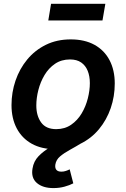

<svg xmlns="http://www.w3.org/2000/svg" viewBox="-20 -755 649 986"><path d="M264.6 11.2Q193.4 11.2 143.1 -16.8Q92.8 -44.9 65.9 -95.9Q39.1 -147 39.1 -215.3Q39.1 -280.8 59.8 -341.3Q80.6 -401.9 119.9 -449.5Q159.2 -497.1 215.6 -524.9Q272 -552.7 343.3 -552.7Q414.6 -552.7 465.1 -524.9Q515.6 -497.1 542.5 -446Q569.3 -395 569.3 -326.2Q569.3 -260.3 548.6 -199.7Q527.8 -139.2 488.3 -91.6Q448.7 -43.9 392.3 -16.4Q335.9 11.2 264.6 11.2ZM268.6 -91.8Q312.5 -91.8 345.2 -114.3Q377.9 -136.7 399.2 -172.4Q420.4 -208 430.9 -249.3Q441.4 -290.5 441.4 -328.1Q441.4 -363.8 430.4 -391.1Q419.4 -418.5 397 -434.1Q374.5 -449.7 339.4 -449.7Q295.4 -449.7 262.7 -427.5Q230 -405.3 208.7 -369.6Q187.5 -334 177 -292.7Q166.5 -251.5 166.5 -213.4Q166.5 -160.2 191.4 -126Q216.3 -91.8 268.6 -91.8ZM254.4 210.9Q199.7 210.9 169.2 184.6Q138.7 158.2 147 110.4Q152.8 73.2 178 47.1Q203.1 21 239.5 0Q275.9 -21 316.2 -43.5Q356.4 -65.9 394 -95Q431.6 -124 459.2 -166.3Q486.8 -208.5 497.1 -270H564.9Q553.2 -200.7 528.1 -153.6Q502.9 -106.4 470.2 -75.2Q437.5 -43.9 403.3 -22.9Q369.1 -2 339.1 14.4Q309.1 30.8 288.6 48.1Q268.1 65.4 264.2 90.3Q261.7 107.9 269.5 117.2Q277.3 126.5 295.4 126.5Q307.1 126.5 317.6 123Q328.1 119.6 337.9 114.7L356.4 186.5Q337.9 196.3 311.3 203.6Q284.7 210.9 254.4 210.9ZM521 -735.4 506.3 -649.9H228L242.2 -735.4Z"/></svg>

Font: Inter SemiBold
Style: Italic
Weight: 600
Italic angle: -9.3988°
Designer: Rasmus Andersson
Foundry: rsms
Version: Version 4.001;git-66647c0bb